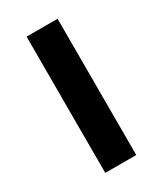

<svg xmlns="http://www.w3.org/2000/svg" viewBox="-140 -579 541 637"><g transform="rotate(-30 130.0 -261.0)"><path d="M70.8 -522H189.5V0H70.8Z"/></g></svg>

Font: Monda SemiBold
Style: Regular
Weight: 600
Designer: Vernon Adams
Foundry: Vernon Adams
Version: Version 2.200